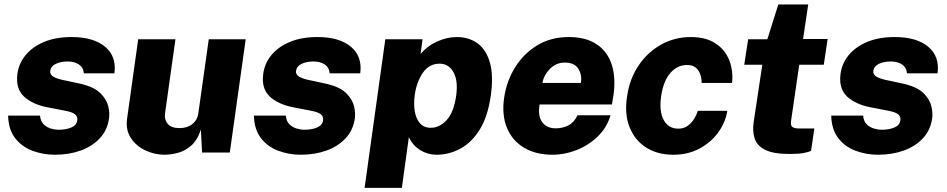

<svg xmlns="http://www.w3.org/2000/svg" viewBox="-20 -696 4319 876"><path d="M230.5 10Q177 10 128.5 -8Q80 -26 49.2 -65.5Q18.5 -105 17 -168.5H162.5Q165 -142 179.8 -128.2Q194.5 -114.5 213 -109.2Q231.5 -104 245.5 -104Q282 -104 305.8 -114.5Q329.5 -125 332.5 -146.5Q335 -164 322.2 -174.5Q309.5 -185 276 -191L196 -206.5Q127 -220 88.8 -256.2Q50.5 -292.5 59.5 -359Q65.5 -406.5 96.8 -444.5Q128 -482.5 181.2 -504.8Q234.5 -527 306.5 -527Q406.5 -527 459.5 -482.8Q512.5 -438.5 502 -361.5H362.5Q360.5 -388 340.2 -401.8Q320 -415.5 289 -415.5Q257.5 -415.5 234.8 -404.8Q212 -394 209 -372.5Q207 -356 224 -345.8Q241 -335.5 281.5 -328L353.5 -312.5Q412.5 -297.5 440 -269Q467.5 -240.5 474.2 -209.5Q481 -178.5 477.5 -156Q470 -102.5 435.8 -65.5Q401.5 -28.5 348.2 -9.2Q295 10 230.5 10Z M730.5 10Q686.5 10 644.5 -9.2Q602.5 -28.5 577.5 -65.5Q552.5 -102.5 560 -156L610.5 -517H780.5L733 -179Q729 -149.5 745.8 -130.5Q762.5 -111.5 799 -111.5Q834.5 -111.5 857.8 -130.2Q881 -149 885 -180L932.5 -517H1101L1028.5 0H902L896.5 -104.5Q880.5 -56 851.8 -31.2Q823 -6.5 790.2 1.8Q757.5 10 730.5 10Z M1352 10Q1298.5 10 1250 -8Q1201.5 -26 1170.8 -65.5Q1140 -105 1138.5 -168.5H1284Q1286.5 -142 1301.2 -128.2Q1316 -114.5 1334.5 -109.2Q1353 -104 1367 -104Q1403.5 -104 1427.2 -114.5Q1451 -125 1454 -146.5Q1456.5 -164 1443.8 -174.5Q1431 -185 1397.5 -191L1317.5 -206.5Q1248.5 -220 1210.2 -256.2Q1172 -292.5 1181 -359Q1187 -406.5 1218.2 -444.5Q1249.5 -482.5 1302.8 -504.8Q1356 -527 1428 -527Q1528 -527 1581 -482.8Q1634 -438.5 1623.5 -361.5H1484Q1482 -388 1461.8 -401.8Q1441.5 -415.5 1410.5 -415.5Q1379 -415.5 1356.2 -404.8Q1333.5 -394 1330.5 -372.5Q1328.5 -356 1345.5 -345.8Q1362.5 -335.5 1403 -328L1475 -312.5Q1534 -297.5 1561.5 -269Q1589 -240.5 1595.8 -209.5Q1602.5 -178.5 1599 -156Q1591.5 -102.5 1557.2 -65.5Q1523 -28.5 1469.8 -9.2Q1416.5 10 1352 10Z M1643.5 161 1738 -517H1908L1899 -450Q1931 -487.5 1975.8 -507.2Q2020.5 -527 2064 -527Q2119 -527 2158.5 -498.5Q2198 -470 2215 -411Q2232 -352 2219.5 -261.5Q2206 -165 2169 -105.2Q2132 -45.5 2080.5 -17.8Q2029 10 1971.5 10Q1932 10 1897.5 -11Q1863 -32 1845.5 -70.5L1813.5 161ZM1946 -113Q1985 -113 2017.8 -148Q2050.5 -183 2061.5 -260.5Q2070.5 -329.5 2048.5 -367.5Q2026.5 -405.5 1986 -405.5Q1937.5 -405.5 1908.8 -363.2Q1880 -321 1872 -260.5Q1867 -223 1872.2 -189.2Q1877.5 -155.5 1895.5 -134.2Q1913.5 -113 1946 -113Z M2501.5 10Q2424 10 2370.2 -22.5Q2316.5 -55 2292.5 -114Q2268.5 -173 2280.5 -252.5Q2292 -328 2331.2 -390.5Q2370.5 -453 2432.5 -490Q2494.5 -527 2574.5 -527Q2655 -527 2704.2 -492.8Q2753.5 -458.5 2771.8 -398.8Q2790 -339 2779 -262L2772 -219.5H2442Q2433 -166.5 2454 -138.5Q2475 -110.5 2515.5 -110.5Q2547 -110.5 2573 -123.8Q2599 -137 2615 -170H2765.5Q2749 -113.5 2707.2 -73.2Q2665.5 -33 2611 -11.5Q2556.5 10 2501.5 10ZM2455 -317.5H2630.5Q2636 -355.5 2618.2 -383Q2600.5 -410.5 2556.5 -410.5Q2517.5 -410.5 2489.2 -382Q2461 -353.5 2455 -317.5Z M3052 10Q2980 10 2928.2 -22.8Q2876.5 -55.5 2852.5 -115.5Q2828.5 -175.5 2841 -256Q2852.5 -336.5 2893.8 -397.5Q2935 -458.5 2996.8 -492.8Q3058.5 -527 3132 -527Q3200.5 -527 3244.2 -498.2Q3288 -469.5 3307 -421.8Q3326 -374 3320 -317.5H3181Q3181.5 -335 3176 -354Q3170.5 -373 3155.8 -386.2Q3141 -399.5 3114.5 -399.5Q3071.5 -399.5 3039.5 -364.2Q3007.5 -329 2996.5 -258Q2986.5 -188 3008.2 -148.5Q3030 -109 3074.5 -109Q3101 -109 3119.5 -123.5Q3138 -138 3149 -157Q3160 -176 3164 -190.5H3298.5Q3289.5 -136 3256 -90.5Q3222.5 -45 3170.2 -17.5Q3118 10 3052 10Z M3583 6.5Q3509 6.5 3471.5 -12.2Q3434 -31 3423.2 -63.8Q3412.5 -96.5 3418.5 -138L3458 -400.5H3375.5L3393.5 -517H3481L3531 -675.5H3667.5L3644 -518H3756L3738.5 -400.5H3626.5L3589.5 -146.5Q3586 -123.5 3595.2 -116.8Q3604.5 -110 3622 -110H3695.5L3680.5 -7.5Q3669.5 -2.5 3647.2 2Q3625 6.5 3583 6.5Z M3986 10Q3932.5 10 3884 -8Q3835.5 -26 3804.8 -65.5Q3774 -105 3772.5 -168.5H3918Q3920.5 -142 3935.2 -128.2Q3950 -114.5 3968.5 -109.2Q3987 -104 4001 -104Q4037.5 -104 4061.2 -114.5Q4085 -125 4088 -146.5Q4090.5 -164 4077.8 -174.5Q4065 -185 4031.5 -191L3951.5 -206.5Q3882.5 -220 3844.2 -256.2Q3806 -292.5 3815 -359Q3821 -406.5 3852.2 -444.5Q3883.5 -482.5 3936.8 -504.8Q3990 -527 4062 -527Q4162 -527 4215 -482.8Q4268 -438.5 4257.5 -361.5H4118Q4116 -388 4095.8 -401.8Q4075.5 -415.5 4044.5 -415.5Q4013 -415.5 3990.2 -404.8Q3967.5 -394 3964.5 -372.5Q3962.5 -356 3979.5 -345.8Q3996.5 -335.5 4037 -328L4109 -312.5Q4168 -297.5 4195.5 -269Q4223 -240.5 4229.8 -209.5Q4236.5 -178.5 4233 -156Q4225.5 -102.5 4191.2 -65.5Q4157 -28.5 4103.8 -9.2Q4050.5 10 3986 10Z"/></svg>

Font: Public Sans ExtraBold
Style: Italic
Weight: 800
Italic angle: -8°
Designer: The Public Sans project authors (U.S. Web Design System). Libre Franklin designed by Pablo Impallari and Rodrigo Fuenzal
Version: Version 1.007; ttfautohint (v1.8.1) -l 8 -r 50 -G 200 -x 14 